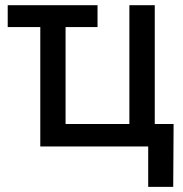

<svg xmlns="http://www.w3.org/2000/svg" viewBox="-20 -566 708 742"><path d="M356.9 -545.9V-461.4H9.8V-545.9ZM135.7 0V-545.9H233.4V-86.9H480V-545.9H578.1V0ZM552.7 156.2V0H515.1V-86.9H650.9L649.4 156.2Z"/></svg>

Font: Inter Cardless
Style: Regular
Weight: 400
Designer: Rasmus Andersson
Foundry: rsms
Version: Version 4.001;git-9221beed3